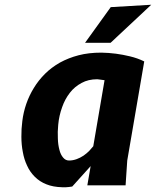

<svg xmlns="http://www.w3.org/2000/svg" viewBox="-20 -780 690 808"><path d="M420 -442.5 372.5 -164.5Q367.5 -158 355 -144.5Q345 -134.5 331.5 -125Q317 -115.5 303 -110.5Q287 -104.5 270.5 -104.5Q256 -104.5 246 -116.5Q235 -129 230 -149.5Q224 -172 223.5 -197.5Q222 -224.5 225 -255Q228.5 -293.5 241.5 -329Q253 -362.5 274 -389.5Q293.5 -415 323.5 -431Q351.5 -446.5 389.5 -446.5Q393 -446 401.5 -445Q407 -444.5 420 -442.5ZM242 8Q259.5 8.5 269.5 7Q270.5 7 284 5L361.5 -81L347.5 0H508.5L515.5 -104.5L587 -521.5Q558.5 -535.5 526.5 -543Q497.5 -550 468 -554Q437 -558 406.5 -558.5Q353.5 -558.5 311 -547.5Q268.5 -536.5 232 -516.5Q195.5 -495.5 169.5 -469.5Q141.5 -441.5 122.5 -410Q103 -378.5 90.5 -342.5Q78.5 -307.5 74 -271Q69.5 -236.5 70 -204.5Q70 -171 76 -140.5Q81.5 -109 94 -83Q105.5 -57 126.5 -36Q147 -15.5 175 -4.5Q203 7 242 8ZM446 -750 338 -600H445.5L616.5 -760Z"/></svg>

Font: B612
Style: Regular
Weight: 700
Italic angle: -10°
Designer: Nicolas Chauveau, Thomas Paillot, Jonathan Favre-Lamarine, Jean-Luc Vinot
Foundry: AIRBUS
Version: Version 1.008